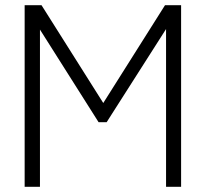

<svg xmlns="http://www.w3.org/2000/svg" viewBox="-20 -720 793 740"><path d="M75 0V-700H140L378 -323L616 -700H678V0H620V-608L391 -249H360L134 -606V0Z"/></svg>

Font: Georama Light
Style: Regular
Weight: 300
Designer: Jean-Baptiste Levee
Foundry: Production Type
Version: Version 1.000